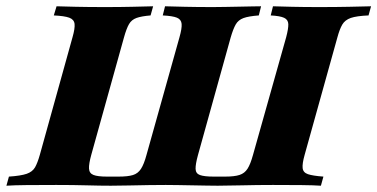

<svg xmlns="http://www.w3.org/2000/svg" viewBox="-51 -591 1200 611"><path d="M-30.6 0 -22.6 -29Q15.3 -31.5 33.9 -37.9Q52.4 -44.4 60.5 -58.5Q68.5 -72.6 75.8 -98.4L179.8 -472.6Q187.9 -500.8 186.3 -514.9Q184.7 -529 169.4 -534.7Q154 -540.3 120.2 -541.9L129 -571Q150.8 -570.2 190.7 -569.4Q230.6 -568.5 283.9 -568.5Q330.6 -568.5 369.4 -569.4Q408.1 -570.2 436.3 -571L428.2 -541.9Q399.2 -539.5 383.5 -533.9Q367.7 -528.2 359.7 -514.5Q351.6 -500.8 343.5 -471.8L239.5 -98.4Q231.5 -69.4 232.3 -54.4Q233.1 -39.5 246.4 -34.3Q259.7 -29 289.5 -29H326.6Q355.6 -29 371.8 -33.9Q387.9 -38.7 397.6 -53.6Q407.3 -68.5 415.3 -98.4L520.2 -472.6Q528.2 -500.8 527 -514.9Q525.8 -529 512.1 -534.7Q498.4 -540.3 466.9 -541.9L474.2 -571Q498.4 -570.2 537.5 -569.4Q576.6 -568.5 627.4 -568.5Q646 -568.5 667.7 -569Q689.5 -569.4 711.3 -569.8Q733.1 -570.2 751.2 -570.6Q769.4 -571 779.8 -571L772.6 -541.9Q740.3 -539.5 723.8 -533.5Q707.3 -527.4 699.2 -513.3Q691.1 -499.2 683.1 -471.8L579 -97.6Q571 -68.5 571.4 -53.6Q571.8 -38.7 585.5 -33.9Q599.2 -29 629 -29H665.3Q695.2 -29 711.3 -34.3Q727.4 -39.5 736.7 -54Q746 -68.5 754 -97.6L859.7 -472.6Q866.9 -500 866.5 -514.1Q866.1 -528.2 853.2 -534.3Q840.3 -540.3 810.5 -541.9L817.7 -571Q840.3 -570.2 878.2 -569.4Q916.1 -568.5 964.5 -568.5Q1017.7 -568.5 1059.7 -569.4Q1101.6 -570.2 1129.8 -571L1121.8 -541.9Q1083.9 -540.3 1065.3 -533.9Q1046.8 -527.4 1038.3 -512.9Q1029.8 -498.4 1022.6 -471.8L918.5 -98.4Q910.5 -70.2 912.1 -56Q913.7 -41.9 929 -36.7Q944.4 -31.5 978.2 -29L970.2 0Q947.6 -1.6 907.7 -2Q867.7 -2.4 817.7 -2.4Q766.1 -2.4 719.4 -1.2Q672.6 0 641.9 0Q627.4 0 606 -0.4Q584.7 -0.8 561.3 -1.2Q537.9 -1.6 515.7 -2Q493.5 -2.4 476.6 -2.4Q454.8 -2.4 423.8 -2Q392.7 -1.6 360.5 -0.8Q328.2 0 301.6 0Q267.7 0 225 -1.2Q182.3 -2.4 128.2 -2.4Q73.4 -2.4 33.1 -2Q-7.3 -1.6 -30.6 0Z"/></svg>

Font: Playfair 5pt SemiExpanded Light Black
Style: Italic
Weight: 900
Italic angle: -15.6°
Version: Version 2.001;gftools[0.9.30]